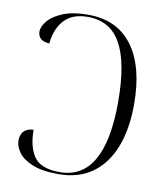

<svg xmlns="http://www.w3.org/2000/svg" viewBox="-83 -791 738 869"><g transform="rotate(10 286.5 -357.0)"><path d="M244 10Q168 10 123 -9Q78 -28 59 -55.5Q40 -83 40 -109Q40 -138 56.5 -153Q73 -168 99 -168Q99 -89 130.5 -44.5Q162 0 248 0Q454 0 454 -358Q454 -538 405 -626Q356 -714 252 -714Q182 -714 145 -674Q108 -634 101 -565Q48 -569 48 -611Q48 -634 70 -660.5Q92 -687 137.5 -705.5Q183 -724 252 -724Q386 -724 456.5 -629Q527 -534 527 -360Q527 -246 494.5 -163Q462 -80 399 -35Q336 10 244 10Z"/></g></svg>

Font: Noto Serif Display Light
Style: Regular
Weight: 300
Designer: Monotype Design Team
Foundry: Monotype Imaging Inc.
Version: Version 2.009